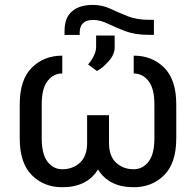

<svg xmlns="http://www.w3.org/2000/svg" viewBox="-20 -763 808 793"><path d="M615.7 -681.2V-619.1H594.2Q537.6 -619.1 497.1 -634.5Q456.5 -649.9 425 -665.3Q393.6 -680.7 364.7 -680.7Q309.6 -680.7 309.1 -628.4V-618.7H246.6V-636.2Q246.6 -689.9 277.6 -716.3Q308.6 -742.7 362.8 -742.7Q401.9 -742.7 435.1 -727.3Q468.3 -711.9 506.1 -696.5Q543.9 -681.2 595.2 -681.2ZM380.4 -469.7 343.8 -496.6Q377 -536.6 377 -569.8V-616.2H453.6V-566.4Q453.6 -538.1 429 -510.3Q404.3 -482.4 380.4 -469.7ZM339.8 -287.1H430.2V-172.9Q430.2 -118.2 459.5 -91.1Q488.8 -64 532.2 -64Q569.3 -64 593.5 -95.2Q617.7 -126.5 617.7 -190.9V-332.5Q617.7 -397 593.5 -428.2Q569.3 -459.5 532.2 -459.5V-533.2Q608.4 -533.2 658.2 -483.4Q708 -433.6 708 -332.5V-190.9Q708 -89.8 658.2 -39.8Q608.4 10.3 532.2 10.3Q430.2 10.3 384.8 -63Q339.4 10.3 237.3 10.3Q161.1 10.3 111.3 -39.8Q61.5 -89.8 61.5 -190.9V-332.5Q61.5 -433.6 111.3 -483.4Q161.1 -533.2 237.3 -533.2V-459.5Q200.2 -459.5 176.3 -428.2Q152.3 -397 152.3 -332.5V-190.9Q152.3 -126.5 176.3 -95.2Q200.2 -64 237.3 -64Q280.8 -64 310.3 -91.1Q339.8 -118.2 339.8 -172.9Z"/></svg>

Font: LXGW WenKai Screen R
Style: Regular
Weight: 400
Designer: Fontworks Inc.
Version: Version 1.235;May 31, 2022